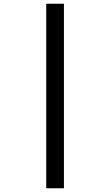

<svg xmlns="http://www.w3.org/2000/svg" viewBox="-20 -778 591 1030"><path d="M228 -758V232H323V-758Z"/></svg>

Font: Noto Sans Ol Chiki SemiBold
Style: Regular
Weight: 600
Designer: Monotype Design Team, Lewis McGuffie
Foundry: Monotype Imaging Inc.
Version: Version 2.003